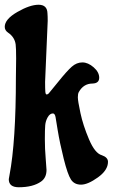

<svg xmlns="http://www.w3.org/2000/svg" viewBox="-29 -763 475 809"><path d="M172 -675 161 -418Q161 -388 162 -376.5Q163 -365 167.5 -365Q172 -365 176 -369Q180 -373 216.5 -418.5Q253 -464 273.5 -482Q294 -500 318 -500Q342 -500 365.5 -479.5Q389 -459 389 -435.5Q389 -412 361 -411Q323 -411 303 -375Q299 -368 299 -353Q299 -338 310 -286.5Q321 -235 346 -176Q371 -117 400 -109Q426 -100 426 -81Q426 -46 383.5 -15.5Q341 15 312.5 15Q284 15 270 -6.5Q256 -28 239.5 -94Q223 -160 214 -215L205 -270Q202 -285 194 -285Q181 -285 172 -269Q163 -253 161.5 -235Q160 -217 160 -176.5Q160 -136 163.5 -95.5Q167 -55 167 -47Q167 -14 144 2Q110 26 50 26Q8 26 8 -8L11 -25Q38 -166 38 -437Q39 -473 39 -516.5Q39 -560 37 -575.5Q35 -591 27 -603.5Q19 -616 5 -625.5Q-9 -635 -9 -650Q-9 -682 44 -712.5Q97 -743 133.5 -743Q170 -743 171 -707Q172 -695 172 -675Z"/></svg>

Font: Chicle
Style: Regular
Weight: 400
Designer: Angel Koziupa and Alejandro Paul
Foundry: Angel Koziupa and Alejandro Paul
Version: Version 1.000